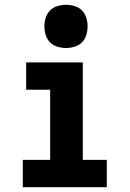

<svg xmlns="http://www.w3.org/2000/svg" viewBox="-20 -780 540 800"><path d="M75 0V-114H189V-406H89V-520H325V-114H425V0ZM255 -580Q237 -580 219 -585.5Q201 -591 188.5 -603.5Q176 -616 170.5 -634Q165 -652 165 -670Q165 -688 170.5 -706Q176 -724 188.5 -736.5Q201 -749 219 -754.5Q237 -760 255 -760Q273 -760 291 -754.5Q309 -749 321.5 -736.5Q334 -724 339.5 -706Q345 -688 345 -670Q345 -652 339.5 -634Q334 -616 321.5 -603.5Q309 -591 291 -585.5Q273 -580 255 -580Z"/></svg>

Font: Iosevka Heavy
Style: Regular
Weight: 900
Monospace: yes
Designer: Belleve Invis
Foundry: Belleve Invis
Version: Version 32.5.0; ttfautohint (v1.8.4)